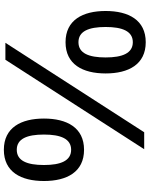

<svg xmlns="http://www.w3.org/2000/svg" viewBox="90 -858 776 996"><g transform="rotate(90 478.0 -360.0)"><path d="M199 -312C314 -312 361 -401 361 -520C361 -639 314 -728 199 -728C84 -728 37 -639 37 -520C37 -401 84 -312 199 -312ZM202 0H290L754 -720H666ZM199 -379C142 -379 120 -432 120 -520C120 -607 142 -661 199 -661C256 -661 278 -607 278 -520C278 -432 256 -379 199 -379ZM757 8C872 8 919 -81 919 -200C919 -319 872 -408 757 -408C642 -408 595 -319 595 -200C595 -81 642 8 757 8ZM757 -59C700 -59 678 -112 678 -200C678 -287 700 -341 757 -341C814 -341 836 -287 836 -200C836 -112 814 -59 757 -59Z"/></g></svg>

Font: Kufam Arabic Latin Roman Normal
Style: Regular
Weight: 400
Designer: Wael Morcos & Artur Schmal
Version: Version 1.200;PS 001.200;hotconv 1.0.88;makeotf.lib2.5.64775